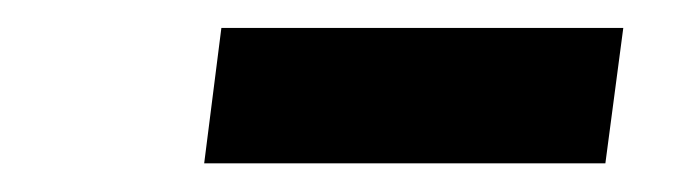

<svg xmlns="http://www.w3.org/2000/svg" viewBox="-20 -712 470 134"><path d="M134.5 -692.5H415L402.5 -598H122.5Z"/></svg>

Font: Merriweather 120pt Black
Style: Italic
Weight: 900
Italic angle: -7.8°
Version: Version 2.101